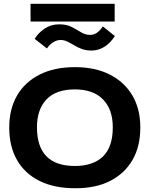

<svg xmlns="http://www.w3.org/2000/svg" viewBox="-20 -987 790 1018"><path d="M377 11Q268 11 190 -27.5Q112 -66 70.5 -138Q29 -210 29 -311Q29 -409 70.5 -480.5Q112 -552 190 -591.5Q268 -631 377 -631Q485 -631 562.5 -591.5Q640 -552 682 -480.5Q724 -409 724 -311Q724 -210 682 -138Q640 -66 562.5 -27Q485 12 377 11ZM377 -107Q474 -107 526 -157.5Q578 -208 578 -312Q578 -407 526 -460Q474 -513 377 -513Q277 -513 226.5 -460Q176 -407 176 -312Q176 -107 377 -107ZM525 -847 589 -796Q565 -758 533 -738.5Q501 -719 466 -719Q436 -719 413.5 -727.5Q391 -736 373 -747Q355 -758 337.5 -766.5Q320 -775 301 -775Q280 -775 260.5 -762Q241 -749 229 -730L164 -781Q184 -814 217.5 -836Q251 -858 294 -858Q333 -858 360 -844Q387 -830 409.5 -816Q432 -802 458 -802Q496 -802 525 -847ZM142 -873V-967H588V-873Z"/></svg>

Font: Inconsolata ExtraExpanded Black
Style: Regular
Weight: 900
Width: 8
Monospace: yes
Designer: Raph Levien, Cyreal, Brenton Simpson
Foundry: Raph Levien, Cyreal, Google
Version: Version 3.001; ttfautohint (v1.8.2.53-6de2)